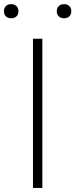

<svg xmlns="http://www.w3.org/2000/svg" viewBox="-58 -932 374 952"><path d="M105.5 0V-740H152V0ZM259.5 -841.5Q243.5 -841.5 233.5 -850.8Q223.5 -860 223.5 -876Q223.5 -892 233.5 -901.8Q243.5 -911.5 259.5 -911.5Q276 -911.5 285.8 -901.8Q295.5 -892 295.5 -876Q295.5 -860 285.8 -850.8Q276 -841.5 259.5 -841.5ZM-2.5 -841.5Q-19 -841.5 -28.8 -850.8Q-38.5 -860 -38.5 -876Q-38.5 -892 -28.8 -901.8Q-19 -911.5 -2.5 -911.5Q13.5 -911.5 23.5 -901.8Q33.5 -892 33.5 -876Q33.5 -860 23.5 -850.8Q13.5 -841.5 -2.5 -841.5Z"/></svg>

Font: Encode Sans Exp XLt
Style: Regular
Weight: 200
Width: 7
Designer: Multiple Designers
Foundry: Impallari Type
Version: Version 3.002; ttfautohint (v1.8.3) -l 8 -r 50 -G 200 -x 14 